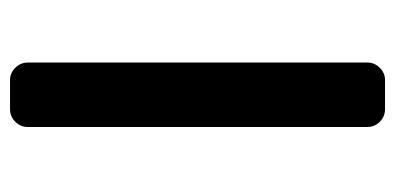

<svg xmlns="http://www.w3.org/2000/svg" viewBox="-218 -576 772 375"><g transform="rotate(-90 167.5 -388.0)"><path d="M142.6 -21.5Q127.9 -21.5 117.7 -31.7Q107.4 -42 107.4 -56.6V-718.8Q107.4 -733.4 117.7 -743.7Q127.9 -753.9 142.6 -753.9H199.2Q212.9 -753.9 223.1 -743.7Q233.4 -733.4 233.4 -718.8V-56.6Q233.4 -42 223.1 -31.7Q212.9 -21.5 199.2 -21.5Z"/></g></svg>

Font: Gen Jyuu GothicL Medium
Style: Regular
Weight: 500
Designer: [Source Han Sans]
Ryoko NISHIZUKA  (kana & ideographs); Paul D. Hunt (Latin, Greek & Cyrillic); Wenlong ZHANG  (bopomofo
Version: Version 1.002.20150607